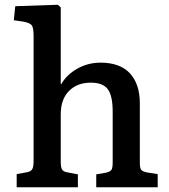

<svg xmlns="http://www.w3.org/2000/svg" viewBox="-20 -786 711 806"><path d="M50 0V-55L93 -63Q110 -66 115.5 -76Q121 -86 121 -111V-634Q121 -669 113.5 -679.5Q106 -690 79 -695L38 -701L44 -760L223 -766L235 -755V-438L236 -431Q259 -472 304 -497.5Q349 -523 402 -523Q484 -523 525.5 -478Q567 -433 567 -352V-103Q567 -81 572.5 -73.5Q578 -66 598 -62L642 -55V0H384V-54L424 -61Q442 -65 447.5 -72.5Q453 -80 453 -103V-318Q453 -384 432.5 -411.5Q412 -439 361 -439Q304 -439 269.5 -404Q235 -369 235 -306V-107Q235 -85 240 -75.5Q245 -66 260 -63L307 -54V0Z"/></svg>

Font: Literata 12pt Medium
Style: Regular
Weight: 500
Designer: Latin by Veronika Burian and Jose Scaglione. Greek by Irene Vlachou. Cyrillic by Vera Evstafieva.
Foundry: TypeTogether
Version: Version 3.002